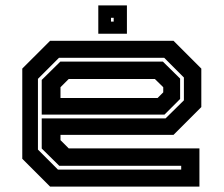

<svg xmlns="http://www.w3.org/2000/svg" viewBox="-20 -691 828 711"><path d="M622.5 -540 725.5 -437V-294.5L622.5 -191.5H204V-172L234.5 -141.5H718.5V0H165.5L62.5 -103V-437L165.5 -540ZM588 -477H198.5L120.5 -399V-137L194.5 -63H651V-77H199.5L134.5 -141V-252.5H593L661 -319.5V-404ZM583 -463 647 -400V-324.5L589 -266.5H134.5V-395L203.5 -463ZM553.5 -398.5H234.5L204 -368V-328H563.5L584.5 -349V-368ZM344 -566V-671H450V-566ZM391 -611H401V-625H391Z"/></svg>

Font: Tourney Expanded Regular
Style: Bold
Weight: 700
Width: 7
Designer: Tyler Finck
Foundry: Etcetera Type Co
Version: Version 1.010; ttfautohint (v1.8.3)